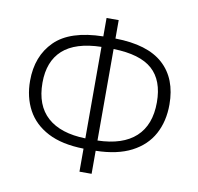

<svg xmlns="http://www.w3.org/2000/svg" viewBox="-81 -808 932 903"><g transform="rotate(10 385.0 -357.0)"><path d="M414 -724V-636Q568 -634 643 -566Q718 -498 718 -374Q718 -294 685 -233Q652 -172 584.5 -137Q517 -102 414 -100V10H356V-100Q252 -102 185 -137Q118 -172 85.5 -232.5Q53 -293 53 -371Q53 -489 125.5 -561Q198 -633 356 -636V-724ZM356 -586Q232 -583 172 -528.5Q112 -474 112 -372Q112 -264 174.5 -208Q237 -152 356 -149ZM414 -586V-149Q534 -152 596 -209Q658 -266 658 -374Q658 -479 599.5 -531Q541 -583 414 -586Z"/></g></svg>

Font: BC Sans Light
Style: Regular
Weight: 300
Designer: Monotype Design Team
Foundry: Monotype Imaging Inc.
Version: Version 2.000;GOOG;noto-source:20170915:90ef993387c0